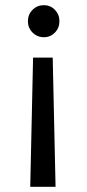

<svg xmlns="http://www.w3.org/2000/svg" viewBox="-20 -584 338 743"><path d="M108 -361H184L195 139H97ZM210 -502Q210 -476 192.5 -458Q175 -440 150 -440Q124 -440 106 -458Q88 -476 88 -502Q88 -528 106 -546Q124 -564 150 -564Q175 -564 192.5 -546Q210 -528 210 -502Z"/></svg>

Font: Poppins
Style: Regular
Weight: 400
Designer: Ninad Kale (Devanagari), Jonny Pinhorn (Latin)
Foundry: Indian Type Foundry
Version: Version 3.002 2017